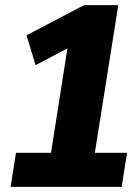

<svg xmlns="http://www.w3.org/2000/svg" viewBox="-20 -725 538 745"><path d="M21 0 42 -132H178L246 -566L303 -570L118 -472L83 -588L306 -705H439L348 -132H473L452 0Z"/></svg>

Font: Nunito Sans 7pt Condensed Black
Style: Italic
Weight: 900
Width: 3
Italic angle: -9°
Designer: Vernon Adams
Foundry: Vernon Adams
Version: Version 3.101;gftools[0.9.27]